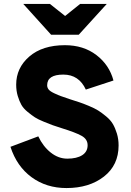

<svg xmlns="http://www.w3.org/2000/svg" viewBox="-20 -941 663 973"><path d="M379 -765H239L98 -921H233L310 -860L386 -921H521ZM317 12Q215 12 140 -43Q65 -98 33 -197L174 -250Q198 -199 237 -168Q276 -137 321 -137Q369 -137 396.5 -154.5Q424 -172 424 -205Q424 -236 393 -253Q362 -270 294 -291Q262 -301 247 -306.5Q232 -312 202.5 -324Q173 -336 157.5 -346Q142 -356 120.5 -373.5Q99 -391 88.5 -409.5Q78 -428 70 -454.5Q62 -481 62 -512Q62 -597 128.5 -654.5Q195 -712 309 -712Q403 -712 468.5 -662Q534 -612 555 -533L415 -487Q380 -563 301 -563Q219 -563 219 -509Q219 -497 226.5 -487.5Q234 -478 255.5 -468Q277 -458 288.5 -454Q300 -450 335 -438Q366 -428 383 -422.5Q400 -417 430 -404.5Q460 -392 477.5 -381Q495 -370 517.5 -351.5Q540 -333 552 -312.5Q564 -292 572.5 -264Q581 -236 581 -204Q581 -104 506.5 -46Q432 12 317 12Z"/></svg>

Font: Overpass Heavy
Style: Regular
Weight: 900
Designer: Delve Withrington, Thomas Jockin
Foundry: Delve Fonts
Version: Version 3.000;DELV;Overpass